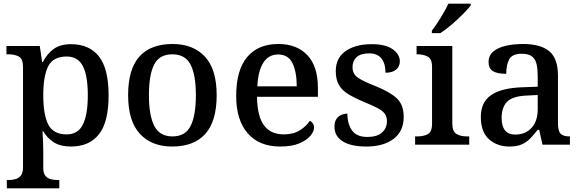

<svg xmlns="http://www.w3.org/2000/svg" viewBox="-20 -786 3156 1043"><path d="M17 237V192H26Q46 192 64 187Q82 182 93.5 167.5Q105 153 105 122V-422Q105 -467 82 -479Q59 -491 27 -491H15V-536H196L209 -449H213Q235 -493 271 -519.5Q307 -546 366 -546Q465 -546 517.5 -479.5Q570 -413 570 -268Q570 -123 517.5 -56.5Q465 10 365 10Q309 10 273 -12.5Q237 -35 215 -73H211Q213 -44 214 -12.5Q215 19 215 40V125Q215 155 226.5 169Q238 183 256 187.5Q274 192 294 192H302V237ZM342 -56Q404 -56 430.5 -110Q457 -164 457 -269Q457 -373 430.5 -426Q404 -479 342 -479Q269 -479 242 -426.5Q215 -374 215 -268Q215 -164 242 -110Q269 -56 342 -56Z M915 10Q804 10 740 -59Q676 -128 676 -269Q676 -410 737 -478.5Q798 -547 918 -547Q1029 -547 1093 -478.5Q1157 -410 1157 -269Q1157 -128 1095.5 -59Q1034 10 915 10ZM917 -45Q987 -45 1015.5 -102Q1044 -159 1044 -269Q1044 -380 1015 -435.5Q986 -491 916 -491Q846 -491 817.5 -435.5Q789 -380 789 -269Q789 -159 818 -102Q847 -45 917 -45Z M1502 10Q1388 10 1325.5 -62Q1263 -134 1263 -264Q1263 -405 1322.5 -476Q1382 -547 1492 -547Q1592 -547 1649.5 -486.5Q1707 -426 1707 -307V-260H1376Q1378 -153 1414.5 -104.5Q1451 -56 1522 -56Q1574 -56 1609.5 -78.5Q1645 -101 1663 -130Q1671 -127 1678.5 -117Q1686 -107 1686 -93Q1686 -72 1666 -48Q1646 -24 1605.5 -7Q1565 10 1502 10ZM1592 -317Q1592 -395 1569 -442.5Q1546 -490 1491 -490Q1439 -490 1410.5 -445.5Q1382 -401 1378 -317Z M1970 10Q1887 10 1842 -18Q1797 -46 1797 -98Q1797 -125 1808 -140.5Q1819 -156 1835.5 -162.5Q1852 -169 1867 -169Q1867 -114 1892 -78Q1917 -42 1976 -42Q2028 -42 2055 -66Q2082 -90 2082 -127Q2082 -151 2071 -167Q2060 -183 2033.5 -197.5Q2007 -212 1960 -231Q1907 -253 1872 -274.5Q1837 -296 1820.5 -325.5Q1804 -355 1804 -400Q1804 -471 1857.5 -508.5Q1911 -546 1999 -546Q2076 -546 2114 -518Q2152 -490 2152 -453Q2152 -425 2132 -408Q2112 -391 2074 -391Q2074 -441 2052 -468.5Q2030 -496 1986 -496Q1939 -496 1917 -475.5Q1895 -455 1895 -421Q1895 -385 1923 -365Q1951 -345 2018 -319Q2098 -287 2135.5 -252Q2173 -217 2173 -151Q2173 -73 2118 -31.5Q2063 10 1970 10Z M2235 0V-45H2248Q2280 -45 2303.5 -57Q2327 -69 2327 -113V-423Q2327 -466 2303.5 -478.5Q2280 -491 2248 -491H2243V-536H2437V-117Q2437 -71 2460 -58Q2483 -45 2516 -45H2529V0ZM2326 -619Q2348 -648 2374 -690Q2400 -732 2416 -766H2537V-756Q2524 -739 2495.5 -710Q2467 -681 2433.5 -652.5Q2400 -624 2372 -606H2326Z M2747 10Q2681 10 2636.5 -29.5Q2592 -69 2592 -151Q2592 -231 2648 -269.5Q2704 -308 2818 -312L2901 -315V-373Q2901 -409 2895 -436.5Q2889 -464 2870.5 -479Q2852 -494 2815 -494Q2762 -494 2746 -463.5Q2730 -433 2730 -385Q2682 -385 2658 -399.5Q2634 -414 2634 -449Q2634 -484 2659 -505.5Q2684 -527 2726.5 -537Q2769 -547 2821 -547Q2916 -547 2963.5 -508Q3011 -469 3011 -375V-117Q3011 -75 3025 -60Q3039 -45 3073 -45H3076V0H2927L2909 -81H2901Q2880 -54 2860 -33.5Q2840 -13 2814 -1.5Q2788 10 2747 10ZM2779 -55Q2835 -55 2868 -92Q2901 -129 2901 -191V-270L2843 -267Q2765 -264 2735 -233.5Q2705 -203 2705 -146Q2705 -55 2779 -55Z"/></svg>

Font: Noto Serif Sinhala Medium
Style: Regular
Weight: 500
Designer: Jelle Bosma - Monotype Design Team
Foundry: Monotype Imaging Inc.
Version: Version 2.007; ttfautohint (v1.8.4.7-5d5b)